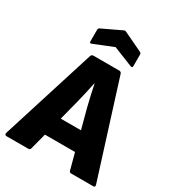

<svg xmlns="http://www.w3.org/2000/svg" viewBox="-208 -991 1012 1111"><g transform="rotate(30 298.0 -436.0)"><path d="M9 0Q-5 0 -2 -16L196 -644Q200 -655 212 -655H384Q396 -655 400 -644L598 -16Q603 0 588 0H441Q430 0 427 -11L398 -119H197L169 -12Q167 0 154 0ZM264 -377 230 -245H365L330 -377Q321 -413 313 -448Q305 -483 298 -518H296Q289 -483 281 -448Q273 -413 264 -377ZM169 -710Q155 -705 155 -717V-796Q155 -805 163 -809L289 -869Q298 -874 307 -869L433 -809Q442 -805 442 -796V-717Q442 -705 428 -710L298 -762Z"/></g></svg>

Font: Sofia Sans Semi Condensed Black
Style: Regular
Weight: 900
Designer: Botio Nikoltchev, Ani Petrova
Foundry: lettersoup
Version: Version 4.100; ttfautohint (v1.8.4.7-5d5b)